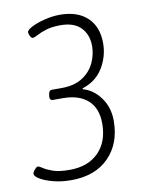

<svg xmlns="http://www.w3.org/2000/svg" viewBox="-81 -765 633 829"><g transform="rotate(-10 235.0 -350.0)"><path d="M164 6Q121 6 85.5 -3.5Q50 -13 29 -25.5Q8 -38 8 -49Q8 -56 17 -66.5Q26 -77 31 -77Q38 -77 51.5 -67.5Q65 -58 92 -48.5Q119 -39 165 -39Q246 -39 292 -85.5Q338 -132 338 -212Q338 -279 299 -314Q260 -349 189 -349H146Q131 -349 133 -367L134 -375Q136 -393 149 -393H192Q248 -393 284 -416.5Q320 -440 336.5 -476Q353 -512 353 -549Q353 -599 323 -630Q293 -661 234 -661Q196 -661 170.5 -653Q145 -645 130 -636.5Q115 -628 107 -628Q101 -628 96 -638Q91 -648 91 -655Q91 -665 114.5 -677Q138 -689 172.5 -697.5Q207 -706 239 -706Q316 -706 359 -665.5Q402 -625 402 -553Q402 -495 371.5 -445Q341 -395 281 -376V-372Q326 -360 357.5 -317Q389 -274 389 -215Q389 -115 329 -54.5Q269 6 164 6Z"/></g></svg>

Font: Asap Condensed Condensed ExtraLight
Style: Italic
Weight: 200
Width: 3
Italic angle: -6°
Designer: Pablo Cosgaya
Foundry: Omnibus-Type
Version: Version 3.001; ttfautohint (v1.8.4.7-5d5b)